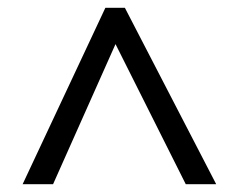

<svg xmlns="http://www.w3.org/2000/svg" viewBox="-20 -739 612 492"><path d="M38 -267 250 -719H300L534 -267H456L276 -626L116 -267Z"/></svg>

Font: Noto Sans Avestan
Style: Regular
Weight: 400
Designer: Monotype Design Team
Foundry: Monotype Imaging Inc.
Version: Version 2.003; ttfautohint (v1.8.4.7-5d5b)